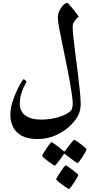

<svg xmlns="http://www.w3.org/2000/svg" viewBox="-20 -793 654 1321"><path d="M535.2 -79.6Q535.2 -24.9 512 12Q488.8 48.8 453.6 80.6Q416.5 113.8 360.8 138.7Q305.2 163.6 236.3 163.6Q171.4 163.6 130.6 141.6Q89.8 119.6 70.6 82Q51.3 44.4 51.3 -2.4Q51.3 -42.5 64 -85.4Q76.7 -128.4 94 -165.3Q111.3 -202.1 125.2 -225.1Q139.2 -248 141.6 -248Q145.5 -248 153.6 -241.5Q161.6 -234.9 161.6 -231Q161.6 -228.5 150.1 -206.8Q138.7 -185.1 127.4 -151.6Q116.2 -118.2 116.2 -79.6Q116.2 -26.4 154.8 1.7Q193.4 29.8 261.2 29.8Q331.1 29.8 388.2 11.2Q445.3 -7.3 469.2 -33.2Q474.1 -37.6 477.3 -53.7Q480.5 -69.8 480.5 -78.6Q480.5 -100.1 475.1 -138.9Q469.7 -177.7 461.2 -226.3Q452.6 -274.9 442.6 -325Q432.6 -375 423.8 -418Q412.6 -472.7 402.1 -522.9Q391.6 -573.2 384.8 -612.5Q377.9 -651.9 377.9 -672.9Q377.9 -695.8 388.9 -719Q399.9 -742.2 415.5 -757.8Q431.2 -773.4 444.8 -773.4Q446.3 -773.4 458 -760Q469.7 -746.6 484.4 -728.3Q499 -710 509.8 -695.6Q520.5 -681.2 520.5 -678.7Q520.5 -676.8 510.5 -668Q500.5 -659.2 490.2 -644Q480 -628.9 480 -607.9Q480 -582 485.6 -530.8Q491.2 -479.5 499.5 -415.5Q507.8 -351.6 515.9 -286.1Q523.9 -220.7 529.5 -166Q535.2 -111.3 535.2 -79.6ZM518.1 411.1Q518.1 415 509.8 430.2Q501.5 445.3 490 463.1Q478.5 481 468 494.1Q457.5 507.3 453.6 507.3Q451.2 507.3 437.7 498.3Q424.3 489.3 407.7 477.1Q391.1 464.8 378.9 454.6Q366.7 444.3 366.7 440.9Q366.7 437.5 375.2 422.4Q383.8 407.2 395.8 389.4Q407.7 371.6 418 358.4Q428.2 345.2 431.2 345.2Q435.1 345.2 448.7 354.2Q462.4 363.3 478.5 375.5Q494.6 387.7 506.3 397.9Q518.1 408.2 518.1 411.1ZM575.7 234.9Q575.7 238.3 567.4 253.2Q559.1 268.1 547.9 285.6Q536.6 303.2 526.6 316.2Q516.6 329.1 513.2 329.1Q510.7 329.1 498.3 320.3Q485.8 311.5 470.2 299.8Q454.6 288.1 442.9 279.1Q431.2 270 430.2 269Q425.3 265.1 422.4 265.1Q419.9 265.1 416.5 271Q416 272 408.2 283.4Q400.4 294.9 389.4 309.6Q378.4 324.2 369.1 335.4Q359.9 346.7 356 346.7Q354 346.7 340.6 337.6Q327.1 328.6 310.8 316.4Q294.4 304.2 282.2 293.9Q270 283.7 270 280.8Q270 277.3 278.8 262.2Q287.6 247.1 299.3 229.2Q311 211.4 321 198.2Q331.1 185.1 333.5 185.1Q337.9 185.1 350.6 193.8Q363.3 202.6 377.7 214.1Q392.1 225.6 402.8 234.9Q413.6 244.1 414.6 244.6Q419.9 249 421.9 249Q425.3 249 430.2 242.2Q431.2 241.2 439.5 230Q447.8 218.8 458.5 204.6Q469.2 190.4 478.5 179.7Q487.8 168.9 490.2 168.9Q494.1 168.9 507.6 178Q521 187 536.9 199.2Q552.7 211.4 564.2 221.7Q575.7 231.9 575.7 234.9Z"/></svg>

Font: Scheherazade New
Style: Bold
Weight: 700
Designer: SIL International
Foundry: SIL International
Version: Version 4.000